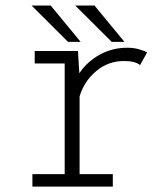

<svg xmlns="http://www.w3.org/2000/svg" viewBox="-20 -688 610 708"><path d="M439 -533.5H392L257.5 -667.5H328.5ZM277.5 -533.5H231L96.5 -667.5H167ZM273.5 -46H396V0H99.5V-46H218.5V-454H108V-500H267.5L272.5 -418Q301.5 -461 348 -486.5Q394.5 -512 449.5 -512Q473 -512 493 -506.2Q513 -500.5 522.5 -494.5L496.5 -448Q479 -463 436.5 -463Q379.5 -463 335 -426Q290.5 -389 273.5 -332.5Z"/></svg>

Font: League Mono Narrow UltraLight
Style: Regular
Weight: 200
Width: 3
Designer: Tyler Finck
Foundry: The League of Moveable Type / Tyler Finck
Version: Version 2.210